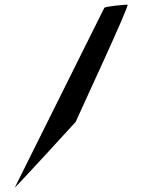

<svg xmlns="http://www.w3.org/2000/svg" viewBox="-20 -759 618 825"><path d="M44 46C41 54 305 -235 305 -235C307 -242 539 -739 528 -739C518 -739 432 -732 428 -725Z"/></svg>

Font: Ampere
Style: SuExt
Weight: 400
Version: Version 1